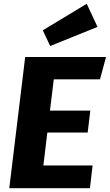

<svg xmlns="http://www.w3.org/2000/svg" viewBox="-20 -994 580 1014"><path d="M264 -575 244 -410H457L443 -294H230L209 -120H469L455 0H29L113 -693H540L508 -575ZM206 -834 438 -974 495 -852 245 -751Z"/></svg>

Font: Qjlgwqiwhsfqbnnlvksmvfsycuq
Style: Regular
Weight: 700
Italic angle: -8°
Designer: Carrois Corporate & Edenspiekermann
Foundry: Carrois Corporate GbR & Edenspiekermann AG
Version: Version 2.001